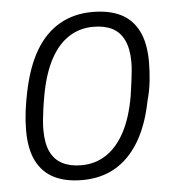

<svg xmlns="http://www.w3.org/2000/svg" viewBox="-45 -580 577 634"><g transform="rotate(-5 244.0 -263.0)"><path d="M203 12Q148 12 110 -7Q72 -26 52 -65.5Q32 -105 32 -167Q32 -198 36 -230Q40 -262 47 -295Q64 -377 96 -430.5Q128 -484 175.5 -511Q223 -538 284 -538Q340 -538 378 -519Q416 -500 436 -460Q456 -420 456 -357Q456 -327 452.5 -294.5Q449 -262 440 -230Q424 -149 391.5 -95.5Q359 -42 312 -15Q265 12 203 12ZM204 -37Q251 -37 287.5 -61.5Q324 -86 349 -133.5Q374 -181 386 -251Q390 -278 392.5 -297.5Q395 -317 396.5 -332.5Q398 -348 398 -362Q398 -406 384.5 -434.5Q371 -463 345.5 -476Q320 -489 283 -489Q238 -489 202 -466Q166 -443 141 -397Q116 -351 103 -282Q98 -255 95 -233.5Q92 -212 90.5 -195.5Q89 -179 89 -164Q89 -119 102.5 -91Q116 -63 142 -50Q168 -37 204 -37Z"/></g></svg>

Font: Archivo SemiCondensed ExtraLight
Style: Italic
Weight: 250
Width: 4
Italic angle: -10°
Designer: Hector Gatti
Foundry: Omnibus-Type
Version: Version 2.001